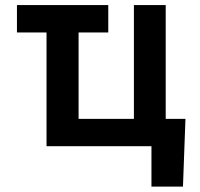

<svg xmlns="http://www.w3.org/2000/svg" viewBox="-20 -565 772 742"><path d="M398.4 -545.5V-439.6H283.7V-105.5H497.5V-545.5H620.4V-105.5H696.7L687.1 156.2H565.3V0H159.8V-439.6H45.5V-545.5Z"/></svg>

Font: Inter P Semi Bold
Style: Regular
Weight: 600
Designer: Rasmus Andersson
Foundry: rsms
Version: Version 3.018;git-588b23468